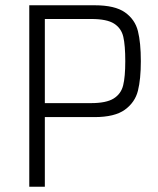

<svg xmlns="http://www.w3.org/2000/svg" viewBox="-20 -708 600 728"><path d="M339 -688Q416 -688 454 -661Q492 -634 503 -590Q514 -546 514 -476Q514 -408 503 -364Q492 -320 453.5 -292Q415 -264 338 -264H150V0H91V-688ZM455 -476Q455 -536 447.5 -568.5Q440 -601 412.5 -618.5Q385 -636 326 -636H150V-317H325Q383 -317 411 -334.5Q439 -352 447 -384.5Q455 -417 455 -476Z"/></svg>

Font: Saira SemiCondensed Light
Style: Regular
Weight: 300
Width: 4
Designer: Hector Gatti with collaboration of the Omnibus-Type team
Foundry: Omnibus-Type
Version: Version 0.072; ttfautohint (v1.8)